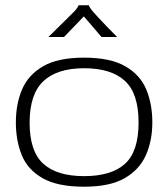

<svg xmlns="http://www.w3.org/2000/svg" viewBox="-20 -696 636 726"><path d="M298 10Q198 10 141.5 -22Q85 -54 62.5 -109Q40 -164 40 -233Q40 -303 63.5 -358Q87 -413 143 -445.5Q199 -478 298 -478Q397 -478 453.5 -445.5Q510 -413 533 -358Q556 -303 556 -233Q556 -164 531.5 -109Q507 -54 451 -22Q395 10 298 10ZM298 -30Q401 -30 452.5 -76.5Q504 -123 504 -233Q504 -343 452 -390.5Q400 -438 298 -438Q196 -438 144 -389Q92 -340 92 -232Q92 -124 143.5 -77Q195 -30 298 -30ZM163 -556Q178 -571 197 -589.5Q216 -608 234 -626Q252 -644 263 -655Q271 -664 274 -669.5Q277 -675 277 -676H316Q316 -672 329 -655Q335 -648 351 -630.5Q367 -613 386.5 -593Q406 -573 423 -556H364L297 -634L222 -556Z"/></svg>

Font: Red Rose Light
Style: Regular
Weight: 300
Designer: Jaikishan Patel
Version: Version 1.001; ttfautohint (v1.8.3)